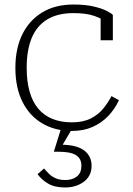

<svg xmlns="http://www.w3.org/2000/svg" viewBox="-20 -567 586 849"><path d="M298 -26Q348 -26 382 -43.5Q416 -61 437.5 -88Q459 -115 473 -142L506 -124Q488 -85 459 -54.5Q430 -24 390 -6Q350 12 298 12Q224 12 167.5 -21Q111 -54 79.5 -116.5Q48 -179 48 -267Q48 -352 78.5 -414.5Q109 -477 166.5 -512Q224 -547 305 -547Q357 -547 393.5 -538.5Q430 -530 451.5 -519Q473 -508 479 -501V-389H425V-497Q435 -495 441.5 -491Q448 -487 451 -483Q454 -479 454 -475Q454 -471 450 -469Q431 -485 396 -497Q361 -509 305 -509Q234 -509 188 -480.5Q142 -452 120 -398.5Q98 -345 98 -267Q98 -207 111 -161.5Q124 -116 149.5 -86Q175 -56 212.5 -41Q250 -26 298 -26ZM303 -5 250 85 244 73Q288 72 319.5 82Q351 92 368 113.5Q385 135 385 166Q385 190 375.5 208Q366 226 349 238Q332 250 311.5 256Q291 262 269 262Q222 262 193 245Q164 228 146 203L175 178Q184 189 196 201Q208 213 225.5 221Q243 229 269 229Q301 229 320.5 213Q340 197 340 166Q340 134 316 119Q292 104 240 104H218L252 -5Z"/></svg>

Font: Roboto Serif Thin
Style: Regular
Weight: 250
Designer: Greg Gazdowicz
Foundry: Commercial Type
Version: Version 1.004